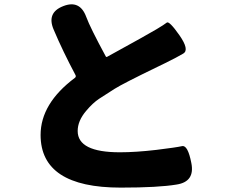

<svg xmlns="http://www.w3.org/2000/svg" viewBox="-20 -803 1040 875"><path d="M530 52Q165 52 165 -188Q165 -331 321 -448Q328 -453 324 -461Q266 -570 225 -667Q191 -745 268 -775Q344 -805 373 -726Q391 -677 462 -546Q464 -542 468 -544L620 -628Q656 -648 692 -669Q729 -691 740 -700Q751 -709 798 -642Q844 -576 815.5 -559Q787 -542 732 -515L697 -498Q540 -422 502 -398Q467 -376 432 -353Q403 -334 372 -297Q334 -252 334 -206Q334 -109 526 -109Q599 -109 693 -120Q783 -131 809.5 -137Q836 -143 852 -60Q869 25 785 38Q702 52 530 52Z"/></svg>

Font: Resource Han Rounded JP Heavy
Style: Regular
Weight: 900
Designer: Cyano Hao (round all glyphs); Ryoko NISHIZUKA 西塚涼子 (kana, bopomofo & ideographs); Paul D. Hunt (Latin, Greek & Cyrillic)
Foundry: Cyano Hao
Version: 0.990